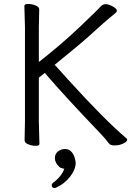

<svg xmlns="http://www.w3.org/2000/svg" viewBox="-20 -725 670 969"><path d="M255 224Q241 224 241 210Q241 203 247 198Q266 185 282.5 165Q299 145 304 127Q302 126 292.5 124Q283 122 279 117Q257 96 257 73.5Q257 51 273 39Q289 27 309.5 27Q330 27 344 45Q358 63 362 96Q362 131 333 167.5Q304 204 263 222Q259 224 255 224ZM104 -17 106 -112V-589L103 -695Q103 -705 122 -705Q141 -705 159.5 -697.5Q178 -690 178 -677L176 -588V-412Q289 -500 384 -590.5Q479 -681 488.5 -692.5Q498 -704 513 -704Q528 -704 549 -692.5Q570 -681 570 -670Q570 -665 560.5 -657Q551 -649 531 -633Q511 -617 447.5 -559Q384 -501 256 -398Q257 -398 274.5 -378Q292 -358 322 -325Q509 -119 618 -27Q622 -24 622 -20Q622 -10 602 -0.5Q582 9 559 9Q536 9 529 -2Q512 -25 489 -49Q307 -239 206 -357L176 -333V-111L179 1Q179 11 160.5 11Q142 11 123 3.5Q104 -4 104 -17Z"/></svg>

Font: Moon Stars Kai T
Style: Regular
Weight: 400
Designer: GuiWonder
Version: Version 1.101